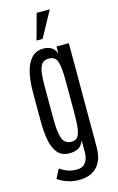

<svg xmlns="http://www.w3.org/2000/svg" viewBox="-157 -1030 743 1204"><g transform="rotate(-15 214.5 -427.5)"><path d="M209.5 112.8Q167 114.7 127.9 102.1Q88.9 89.4 63.5 69.8L93.8 10.3Q112.3 23.9 140.6 35.6Q168.9 47.4 209.5 45.9Q241.2 44.9 259.8 21Q278.3 -2.9 278.3 -44.4V-122.1Q263.2 -86.4 239.3 -75.2Q215.3 -64 187 -64Q135.7 -64 108.6 -95.7Q81.5 -127.4 71.5 -182.1Q61.5 -236.8 61.5 -305.2V-498Q61.5 -566.9 74.7 -622.3Q87.9 -677.7 117.9 -710Q147.9 -742.2 198.2 -741.2Q224.6 -740.7 246.1 -728.3Q267.6 -715.8 278.3 -686.5V-732.4H358.4V-53.2Q358.4 -30.3 352.8 -2.4Q347.2 25.4 331.3 50.8Q315.4 76.2 286.1 93.5Q256.8 110.8 209.5 112.8ZM216.8 -130.9Q238.3 -130.9 252 -143.8Q265.6 -156.7 272 -192.9Q278.3 -229 278.3 -298.8V-515.1Q278.3 -594.7 266.4 -633.3Q254.4 -671.9 211.4 -671.9Q180.2 -671.9 165.5 -652.1Q150.9 -632.3 146.5 -597.4Q142.1 -562.5 142.1 -516.1V-297.4Q142.1 -211.9 157 -171.4Q171.9 -130.9 216.8 -130.9ZM167 -800.8 212.9 -968.3H297.9L206.5 -800.8Z"/></g></svg>

Font: Antonio ExtraLight
Style: Regular
Weight: 250
Designer: Vernon Adams
Foundry: Vernon Adams
Version: Version 1.002